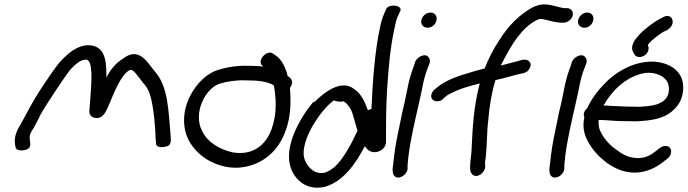

<svg xmlns="http://www.w3.org/2000/svg" viewBox="-20 -766 3123 872"><path d="M133 -185C142 -202 153 -222 164 -245C180 -277 278 -424 298 -448C312 -464 326 -476 336 -483C343 -489 353 -492 360 -494C377 -497 375 -496 385 -486C391 -476 393 -462 394 -443V-441H395C397 -402 392 -345 389 -302C387 -281 386 -266 386 -257C387 -243 396 -234 409 -231C449 -222 464 -265 476 -293C498 -344 527 -422 566 -446C579 -453 588 -443 602 -426L626 -395V-394C645 -375 657 -354 665 -323C678 -273 686 -188 687 -128L688 -129L689 -111C693 -90 738 -98 749 -107C753 -113 755 -119 756 -126V-127L755 -148C745 -260 745 -374 682 -443C653 -476 613 -559 538 -499C504 -479 482 -449 463 -414C464 -472 462 -541 407 -557C367 -569 328 -550 302 -531C285 -518 268 -502 249 -481C231 -459 206 -423 172 -372C120 -293 110 -265 76 -206C58 -176 43 -147 48 -112L51 -96C56 -77 100 -80 113 -95C118 -102 118 -111 117 -119L115 -134C113 -152 118 -162 132 -184Z M836 -131C856 -92 893 -54 936 -33C973 -14 1028 4 1092 -8C1178 -24 1246 -83 1277 -172C1301 -235 1301 -303 1298 -351L1297 -367C1307 -380 1311 -399 1299 -411L1286 -422C1284 -428 1284 -435 1281 -441C1272 -468 1255 -500 1231 -515L1222 -521C1196 -545 1143 -492 1172 -467H1173L1176 -464C1157 -466 1137 -467 1113 -467C1061 -469 1012 -462 969 -448C917 -432 873 -385 847 -337C804 -257 811 -181 836 -131ZM978 -386C1010 -396 1054 -403 1096 -401H1097C1154 -401 1195 -396 1224 -378C1233 -322 1240 -255 1214 -181C1186 -103 1125 -59 1036 -74C971 -89 920 -124 898 -171C855 -252 913 -366 978 -386Z M1667 -271C1662 -270 1656 -268 1651 -265C1638 -300 1622 -340 1588 -362C1529 -408 1449 -344 1411 -305C1408 -303 1403 -302 1401 -301C1350 -240 1246 -79 1316 28C1337 61 1381 98 1452 83H1453C1539 60 1596 -24 1637 -102C1645 -90 1659 -73 1685 -75C1717 -78 1734 -102 1733 -123C1733 -196 1733 -276 1738 -358C1744 -448 1751 -547 1773 -644C1777 -664 1781 -680 1786 -690L1797 -714C1813 -741 1750 -751 1735 -727L1725 -705C1718 -688 1711 -667 1706 -642C1682 -534 1672 -388 1667 -271ZM1359 -64C1357 -110 1381 -163 1405 -203C1430 -244 1464 -287 1495 -309L1496 -310C1510 -305 1524 -302 1540 -306C1557 -297 1574 -273 1580 -253L1594 -206C1597 -196 1599 -185 1604 -173C1576 -112 1539 -44 1500 -8C1470 15 1449 28 1413 15C1386 3 1361 -31 1359 -64Z M1922 -640C1941 -640 1958 -654 1962 -673C1967 -693 1955 -709 1935 -709C1915 -709 1898 -693 1894 -675C1889 -655 1903 -640 1922 -640ZM1816 -294C1810 -270 1804 -244 1799 -217L1782 -134C1774 -95 1766 -27 1763 2L1762 3L1763 4C1763 8 1764 10 1764 15C1764 22 1768 31 1772 34C1792 53 1830 27 1831 0V-10C1831 -16 1832 -31 1835 -56C1844 -130 1864 -215 1882 -294C1888 -319 1892 -341 1897 -362V-363C1903 -397 1912 -431 1923 -458L1930 -476C1934 -486 1933 -496 1929 -502C1915 -529 1877 -509 1867 -488L1866 -487L1860 -467C1848 -436 1837 -401 1830 -361C1825 -340 1822 -318 1816 -294Z M2450 -746C2435 -746 2420 -742 2402 -734C2340 -702 2287 -647 2248 -584C2223 -547 2200 -503 2181 -455C2160 -450 2135 -443 2116 -437C2064 -422 2007 -403 1969 -372L1952 -358C1946 -352 1941 -345 1939 -336C1935 -318 1948 -306 1965 -306C1974 -306 1984 -309 1991 -315V-316L2007 -330C2012 -335 2026 -342 2046 -351C2076 -365 2115 -376 2159 -387C2130 -279 2126 -177 2122 -90C2121 -65 2115 -30 2115 -6L2116 9C2116 14 2122 23 2125 26C2146 47 2183 18 2184 -9L2183 -21C2182 -27 2184 -37 2186 -51C2193 -113 2190 -160 2198 -225C2202 -277 2212 -343 2230 -402C2266 -410 2310 -423 2327 -427C2346 -432 2371 -433 2381 -449C2401 -473 2386 -499 2355 -495L2323 -486C2306 -482 2286 -477 2254 -468C2256 -473 2260 -477 2262 -483C2304 -566 2351 -642 2420 -676C2427 -679 2432 -680 2435 -680C2442 -680 2446 -679 2455 -677C2473 -672 2501 -665 2525 -663H2540C2558 -663 2577 -678 2581 -696C2585 -713 2574 -729 2555 -729H2543C2512 -733 2487 -746 2450 -746Z M2634 -640C2653 -640 2670 -654 2674 -673C2679 -693 2667 -709 2647 -709C2627 -709 2610 -693 2606 -675C2601 -655 2615 -640 2634 -640ZM2528 -294C2522 -270 2516 -244 2511 -217L2494 -134C2486 -95 2478 -27 2475 2L2474 3L2475 4C2475 8 2476 10 2476 15C2476 22 2480 31 2484 34C2504 53 2542 27 2543 0V-10C2543 -16 2544 -31 2547 -56C2556 -130 2576 -215 2594 -294C2600 -319 2604 -341 2609 -362V-363C2615 -397 2624 -431 2635 -458L2642 -476C2646 -486 2645 -496 2641 -502C2627 -529 2589 -509 2579 -488L2578 -487L2572 -467C2560 -436 2549 -401 2542 -361C2537 -340 2534 -318 2528 -294Z M2634 -234C2625 -192 2632 -159 2647 -130C2667 -89 2699 -54 2736 -27V-26C2768 -5 2807 18 2864 18C2912 18 2959 -4 2990 -29L3012 -46C3019 -52 3025 -60 3027 -69C3031 -85 3024 -103 3003 -103C2994 -103 2984 -100 2977 -94L2955 -77C2935 -61 2910 -48 2879 -48C2839 -48 2810 -63 2785 -82C2752 -104 2726 -132 2709 -165C2700 -183 2697 -197 2699 -221C2709 -221 2721 -221 2735 -220C2774 -216 2823 -215 2868 -215H2869C2930 -218 2992 -224 3035 -263C3058 -284 3074 -305 3081 -344C3095 -430 3037 -478 2954 -486C2869 -490 2794 -449 2744 -404C2707 -369 2671 -327 2647 -275C2637 -266 2626 -251 2634 -234ZM2892 -431C2941 -444 2985 -427 3004 -404C3018 -389 3025 -353 3009 -325C2988 -292 2946 -284 2882 -281C2842 -281 2794 -283 2755 -285C2744 -286 2733 -287 2721 -287C2761 -357 2819 -411 2892 -431ZM2863 -517V-516C2867 -511 2875 -507 2884 -507C2900 -507 2920 -518 2925 -539C2927 -549 2925 -557 2922 -562C2923 -564 2927 -568 2930 -571V-572C2939 -583 2981 -616 2996 -623L3013 -631L3014 -632C3054 -659 3032 -712 2990 -687L2975 -679C2949 -666 2902 -630 2882 -607C2864 -587 2838 -555 2858 -525Z"/></svg>

Font: Stray Cat
Style: ExBdObl
Weight: 800
Version: Version 1.0